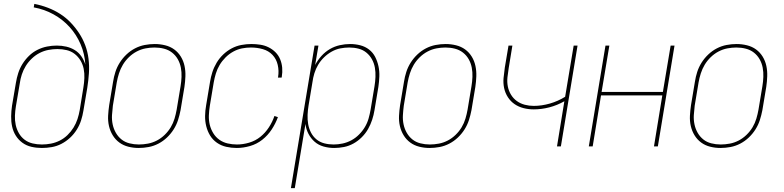

<svg xmlns="http://www.w3.org/2000/svg" viewBox="-20 -755 4040 990"><path d="M196 8Q168 8 142 2Q116 -4 95.5 -19Q75 -34 61.5 -55.5Q48 -77 42.5 -102.5Q37 -128 37.5 -155.5Q38 -183 42 -210L62 -328Q66 -353 74 -378Q82 -403 96 -425.5Q110 -448 129.5 -467Q149 -486 173 -498Q197 -510 222.5 -515Q248 -520 273 -520Q298 -520 322 -514.5Q346 -509 366 -496.5Q386 -484 399.5 -464.5Q413 -445 420 -422Q417 -477 395.5 -527Q374 -577 338.5 -616Q303 -655 256 -681Q209 -707 154 -717L157 -735Q193 -728 227 -715Q261 -702 290.5 -683Q320 -664 344 -639Q368 -614 387.5 -584.5Q407 -555 419.5 -521.5Q432 -488 436.5 -451.5Q441 -415 438.5 -377.5Q436 -340 430 -302L410 -184Q406 -159 398 -134Q390 -109 375.5 -86Q361 -63 341 -44.5Q321 -26 297 -13.5Q273 -1 247 3.5Q221 8 196 8ZM196 -10Q219 -10 242.5 -14.5Q266 -19 288 -30Q310 -41 328 -58.5Q346 -76 359 -97Q372 -118 379.5 -141Q387 -164 391 -187L410 -304Q414 -328 415 -352.5Q416 -377 411.5 -400Q407 -423 395 -443Q383 -463 365 -477Q347 -491 324 -496.5Q301 -502 276 -502Q253 -502 229.5 -497.5Q206 -493 184.5 -482Q163 -471 144.5 -453.5Q126 -436 113 -415Q100 -394 92.5 -371Q85 -348 82 -325L62 -207Q58 -183 57 -158.5Q56 -134 61 -111Q66 -88 77.5 -68Q89 -48 107 -34.5Q125 -21 148 -15.5Q171 -10 196 -10Z M695 8Q668 8 642 1.5Q616 -5 595.5 -20Q575 -35 561.5 -57Q548 -79 542 -105Q536 -131 537.5 -158.5Q539 -186 543 -213L563 -333Q567 -359 575 -384Q583 -409 597.5 -432Q612 -455 632 -474Q652 -493 676 -505.5Q700 -518 726 -523Q752 -528 778 -528Q805 -528 831.5 -521.5Q858 -515 878.5 -500Q899 -485 912.5 -463Q926 -441 931.5 -415Q937 -389 936 -361.5Q935 -334 931 -307L911 -187Q906 -161 898 -136Q890 -111 875.5 -88Q861 -65 841 -46Q821 -27 797 -14.5Q773 -2 747 3Q721 8 695 8ZM696 -10Q719 -10 743 -14.5Q767 -19 789 -30.5Q811 -42 829.5 -60Q848 -78 860.5 -99Q873 -120 880 -143.5Q887 -167 891 -190L911 -310Q915 -334 916 -358.5Q917 -383 912.5 -406.5Q908 -430 896.5 -450Q885 -470 867 -484Q849 -498 825.5 -504Q802 -510 777 -510Q754 -510 730.5 -505.5Q707 -501 685 -489.5Q663 -478 644.5 -460Q626 -442 613.5 -421Q601 -400 593.5 -376.5Q586 -353 582 -330L562 -210Q559 -186 557.5 -161.5Q556 -137 561 -113.5Q566 -90 577.5 -70Q589 -50 606.5 -36Q624 -22 647.5 -16Q671 -10 696 -10Z M1201 8Q1173 8 1146.5 2Q1120 -4 1098.5 -19Q1077 -34 1063.5 -56Q1050 -78 1043.5 -104Q1037 -130 1037.5 -157.5Q1038 -185 1043 -213L1063 -333Q1067 -358 1075 -383Q1083 -408 1097 -431.5Q1111 -455 1131 -474Q1151 -493 1174.5 -505.5Q1198 -518 1224 -523Q1250 -528 1276 -528Q1299 -528 1322 -524.5Q1345 -521 1365 -511Q1385 -501 1400.5 -485.5Q1416 -470 1424.5 -449.5Q1433 -429 1435 -406Q1437 -383 1433 -359L1432 -355H1413L1414 -359Q1419 -390 1412 -420.5Q1405 -451 1385 -472Q1365 -493 1335.5 -501.5Q1306 -510 1274 -510Q1251 -510 1228 -505.5Q1205 -501 1183 -489Q1161 -477 1143 -459Q1125 -441 1112.5 -420Q1100 -399 1093 -376Q1086 -353 1082 -330L1062 -210Q1058 -185 1057 -160Q1056 -135 1061.5 -112Q1067 -89 1079.5 -68.5Q1092 -48 1111 -34.5Q1130 -21 1153.5 -15.5Q1177 -10 1202 -10Q1233 -10 1265 -19.5Q1297 -29 1322.5 -49.5Q1348 -70 1366.5 -98.5Q1385 -127 1395 -157L1413 -151Q1401 -118 1381 -87.5Q1361 -57 1332.5 -34.5Q1304 -12 1269 -2Q1234 8 1201 8Z M1480 215 1602 -520H1622L1605 -420Q1618 -445 1637.5 -466.5Q1657 -488 1681 -502Q1705 -516 1732 -522Q1759 -528 1785 -528Q1812 -528 1837.5 -521.5Q1863 -515 1883 -499.5Q1903 -484 1914.5 -461.5Q1926 -439 1931.5 -413.5Q1937 -388 1936 -361Q1935 -334 1931 -307L1911 -187Q1907 -162 1899 -137.5Q1891 -113 1878 -90Q1865 -67 1845.5 -47.5Q1826 -28 1802.5 -15Q1779 -2 1753.5 3Q1728 8 1703 8Q1675 8 1648.5 0.5Q1622 -7 1602.5 -24Q1583 -41 1570.5 -65Q1558 -89 1555 -116L1500 215ZM1700 -10Q1723 -10 1746.5 -15Q1770 -20 1791.5 -31.5Q1813 -43 1831 -61Q1849 -79 1861.5 -100Q1874 -121 1880.5 -144Q1887 -167 1891 -190L1911 -310Q1915 -334 1916 -358.5Q1917 -383 1913 -406Q1909 -429 1898 -449Q1887 -469 1869.5 -483.5Q1852 -498 1829 -504Q1806 -510 1781 -510Q1758 -510 1735 -505.5Q1712 -501 1690.5 -489Q1669 -477 1651 -459.5Q1633 -442 1620.5 -421Q1608 -400 1601 -377Q1594 -354 1591 -331L1571 -211Q1567 -187 1566 -162.5Q1565 -138 1569 -115Q1573 -92 1583.5 -71.5Q1594 -51 1611.5 -36.5Q1629 -22 1652 -16Q1675 -10 1700 -10Z M2195 8Q2168 8 2142 1.5Q2116 -5 2095.5 -20Q2075 -35 2061.5 -57Q2048 -79 2042 -105Q2036 -131 2037.5 -158.5Q2039 -186 2043 -213L2063 -333Q2067 -359 2075 -384Q2083 -409 2097.5 -432Q2112 -455 2132 -474Q2152 -493 2176 -505.5Q2200 -518 2226 -523Q2252 -528 2278 -528Q2305 -528 2331.5 -521.5Q2358 -515 2378.5 -500Q2399 -485 2412.5 -463Q2426 -441 2431.5 -415Q2437 -389 2436 -361.5Q2435 -334 2431 -307L2411 -187Q2406 -161 2398 -136Q2390 -111 2375.5 -88Q2361 -65 2341 -46Q2321 -27 2297 -14.5Q2273 -2 2247 3Q2221 8 2195 8ZM2196 -10Q2219 -10 2243 -14.5Q2267 -19 2289 -30.5Q2311 -42 2329.5 -60Q2348 -78 2360.5 -99Q2373 -120 2380 -143.5Q2387 -167 2391 -190L2411 -310Q2415 -334 2416 -358.5Q2417 -383 2412.5 -406.5Q2408 -430 2396.5 -450Q2385 -470 2367 -484Q2349 -498 2325.5 -504Q2302 -510 2277 -510Q2254 -510 2230.5 -505.5Q2207 -501 2185 -489.5Q2163 -478 2144.5 -460Q2126 -442 2113.5 -421Q2101 -400 2093.5 -376.5Q2086 -353 2082 -330L2062 -210Q2059 -186 2057.5 -161.5Q2056 -137 2061 -113.5Q2066 -90 2077.5 -70Q2089 -50 2106.5 -36Q2124 -22 2147.5 -16Q2171 -10 2196 -10Z M2852 0 2890 -233Q2853 -212 2812.5 -201.5Q2772 -191 2732 -191Q2705 -191 2679.5 -197.5Q2654 -204 2633.5 -218Q2613 -232 2599 -253.5Q2585 -275 2579.5 -300.5Q2574 -326 2576.5 -353Q2579 -380 2583 -407L2602 -520H2622L2603 -404Q2599 -380 2596.5 -356Q2594 -332 2598.5 -309Q2603 -286 2615 -266.5Q2627 -247 2645 -234Q2663 -221 2685.5 -215Q2708 -209 2732 -209Q2773 -209 2815 -221Q2857 -233 2894 -256L2938 -520H2958L2872 0Z M3016 0 3102 -520H3122L3082 -281H3398L3438 -520H3458L3372 0H3352L3395 -263H3079L3036 0Z M3695 8Q3668 8 3642 1.5Q3616 -5 3595.5 -20Q3575 -35 3561.5 -57Q3548 -79 3542 -105Q3536 -131 3537.5 -158.5Q3539 -186 3543 -213L3563 -333Q3567 -359 3575 -384Q3583 -409 3597.5 -432Q3612 -455 3632 -474Q3652 -493 3676 -505.5Q3700 -518 3726 -523Q3752 -528 3778 -528Q3805 -528 3831.5 -521.5Q3858 -515 3878.5 -500Q3899 -485 3912.5 -463Q3926 -441 3931.5 -415Q3937 -389 3936 -361.5Q3935 -334 3931 -307L3911 -187Q3906 -161 3898 -136Q3890 -111 3875.5 -88Q3861 -65 3841 -46Q3821 -27 3797 -14.5Q3773 -2 3747 3Q3721 8 3695 8ZM3696 -10Q3719 -10 3743 -14.5Q3767 -19 3789 -30.5Q3811 -42 3829.5 -60Q3848 -78 3860.5 -99Q3873 -120 3880 -143.5Q3887 -167 3891 -190L3911 -310Q3915 -334 3916 -358.5Q3917 -383 3912.5 -406.5Q3908 -430 3896.5 -450Q3885 -470 3867 -484Q3849 -498 3825.5 -504Q3802 -510 3777 -510Q3754 -510 3730.5 -505.5Q3707 -501 3685 -489.5Q3663 -478 3644.5 -460Q3626 -442 3613.5 -421Q3601 -400 3593.5 -376.5Q3586 -353 3582 -330L3562 -210Q3559 -186 3557.5 -161.5Q3556 -137 3561 -113.5Q3566 -90 3577.5 -70Q3589 -50 3606.5 -36Q3624 -22 3647.5 -16Q3671 -10 3696 -10Z"/></svg>

Font: Iosevka Term Curly Thin
Style: Italic
Weight: 100
Italic angle: -9°
Designer: Belleve Invis
Foundry: Belleve Invis
Version: Version 32.3.0